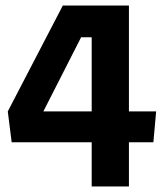

<svg xmlns="http://www.w3.org/2000/svg" viewBox="-20 -671 603 691"><path d="M542 -270H444V-651H206L8 -270L22 -159H310V0H444V-159H532ZM310 -270H136L272 -537H310Z"/></svg>

Font: Zilla Slab Bold
Style: Regular
Weight: 700
Designer: Typotheque.com
Foundry: Typotheque type foundry
Version: Version 1.3; 2018